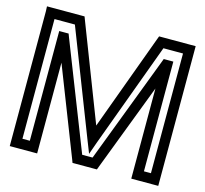

<svg xmlns="http://www.w3.org/2000/svg" viewBox="-102 -789 991 928"><g transform="rotate(15 394.0 -324.5)"><path d="M766 0V-649V-674H741H601H583L577 -658L401 -179L216 -658L210 -674H193H48H22L23 -649V0V25H48H135H160V0V-429L331 9L337 25H355H442H459L465 9L631 -426V0V25H656H741H766V0ZM716 -25H681V-549V-574H656H651H633L627 -558L424 -25H372L163 -558L157 -574H140H135H110V-549V-25H73V-624H175L379 -99L403 -38L425 -100L618 -624H716V-25Z"/></g></svg>

Font: Gamestation DisplayOutline
Style: Regular
Weight: 400
Designer: Jonas Hecksher
Foundry: Jonas Hecksher, Playtypeª, e-types AS
Version: Version 1.003